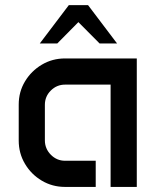

<svg xmlns="http://www.w3.org/2000/svg" viewBox="-20 -736 617 756"><path d="M251 -715.8H326.7L440.9 -564.9H372.1L288.6 -648.9L205.6 -564.9H136.7ZM53.7 -324.2Q53.7 -374.5 78.4 -415.5Q103 -456.5 144.5 -481.2Q186 -505.9 236.3 -505.9H518.6V0H415.5V-402.8H236.3Q203.6 -402.8 180.2 -379.6Q156.7 -356.4 156.7 -323.2V-183.6Q156.7 -150.4 180.2 -126.7Q203.6 -103 236.3 -103H356.9V0H236.3Q186 0 144.5 -24.7Q103 -49.3 78.4 -90.8Q53.7 -132.3 53.7 -182.6Z"/></svg>

Font: Anta
Style: Regular
Weight: 400
Designer: Sergej Lebedev
Foundry: Sergej Lebedev
Version: Version 1.000; ttfautohint (v1.8.4.7-5d5b)